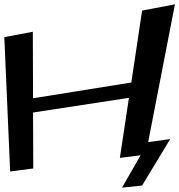

<svg xmlns="http://www.w3.org/2000/svg" viewBox="-75 -760 830 889"><path d="M583 99 713 -116 611 -102 735 -740 583 -711 533 -378 78 -305 77 -613 -55 -588 -28 34 79 20 78 -239 522 -307 480 -29 576 -41 490 109Z"/></svg>

Font: Gamestation Warped
Style: Regular
Weight: 400
Designer: Jonas Hecksher
Foundry: Jonas Hecksher, Playtypeª, e-types AS
Version: Version 1.003